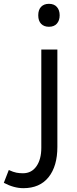

<svg xmlns="http://www.w3.org/2000/svg" viewBox="-60 -744 405 1004"><path d="M62 240Q13 240 -40 212L-14 145Q10 156 26 159Q42 162 60 162Q105 162 130.5 125.5Q156 89 156 29V-485H240V24Q240 125 194 182.5Q148 240 62 240ZM196 -604Q170 -604 155 -619.5Q140 -635 140 -664Q140 -693 155 -708.5Q170 -724 196 -724Q223 -724 237.5 -707.5Q252 -691 252 -664Q252 -637 237.5 -620.5Q223 -604 196 -604Z"/></svg>

Font: Noto Kufi Arabic
Style: Regular
Weight: 400
Designer: Monotype Design Team, David Williams, Khaled Hosny
Foundry: Google LLC
Version: Version 2.109; ttfautohint (v1.8.4.7-5d5b)